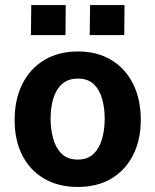

<svg xmlns="http://www.w3.org/2000/svg" viewBox="-20 -731 616 761"><path d="M288 10Q212 10 155.8 -22.5Q99.5 -55 68.8 -114.5Q38 -174 38 -255.5Q38 -337 68.5 -398Q99 -459 155.5 -493Q212 -527 288.5 -527Q365 -527 420.8 -493.5Q476.5 -460 507.2 -399.2Q538 -338.5 538 -255.5Q538 -177.5 508.2 -117.8Q478.5 -58 422.8 -24Q367 10 288 10ZM288.5 -98.5Q327 -98.5 350.5 -121Q374 -143.5 384.5 -180.2Q395 -217 395 -260.5Q395 -301.5 385.2 -337.8Q375.5 -374 352.2 -396.8Q329 -419.5 288.5 -419.5Q250 -419.5 226 -398Q202 -376.5 191.2 -340.5Q180.5 -304.5 180.5 -260.5Q180.5 -220 190.5 -182.8Q200.5 -145.5 224 -122Q247.5 -98.5 288.5 -98.5ZM335.5 -592 337 -711H473.5L472.5 -592ZM102.5 -592 104 -711H240.5L239.5 -592Z"/></svg>

Font: Public Sans
Style: Bold
Weight: 700
Designer: The Public Sans project authors (U.S. Web Design System). Libre Franklin designed by Pablo Impallari and Rodrigo Fuenzal
Version: Version 1.008; ttfautohint (v1.8.1) -l 8 -r 50 -G 200 -x 14 